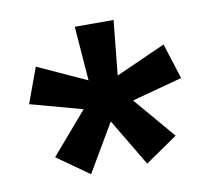

<svg xmlns="http://www.w3.org/2000/svg" viewBox="-58 -790 661 585"><g transform="rotate(-10 272.5 -497.5)"><path d="M179 -272 80 -342 191 -471 30 -515 70 -624 221 -555 208 -723H328L311 -554L465 -623L500 -513L344 -471L453 -343L353 -274L266 -420Z"/></g></svg>

Font: Public Sans Thin Black
Style: Regular
Weight: 900
Version: Version 2.001